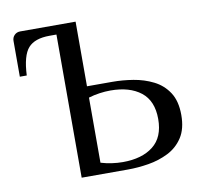

<svg xmlns="http://www.w3.org/2000/svg" viewBox="-75 -739 854 819"><g transform="rotate(-10 352.0 -330.0)"><path d="M214 0V-620H184Q120 -620 91.5 -588Q63 -556 59 -470H29V-625Q29 -640 39 -650Q49 -660 64 -660H304V-380H414Q458 -380 504 -372.5Q550 -365 590 -345Q630 -325 654.5 -287.5Q679 -250 679 -190Q679 -130 654.5 -92.5Q630 -55 590 -35Q550 -15 504 -7.5Q458 0 414 0ZM399 -35Q482 -35 530.5 -73Q579 -111 579 -190Q579 -269 530.5 -307Q482 -345 399 -345Q376 -345 351.5 -341.5Q327 -338 304 -331V-49Q327 -42 351.5 -38.5Q376 -35 399 -35Z"/></g></svg>

Font: El Messiri
Style: Regular
Weight: 400
Designer: Mohamed Gaber
Foundry: Kief Type Foundry
Version: Version 2.020